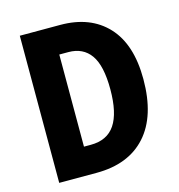

<svg xmlns="http://www.w3.org/2000/svg" viewBox="-106 -807 837 900"><g transform="rotate(-15 312.0 -357.0)"><path d="M578 -368Q578 -189 493 -94.5Q408 0 252 0H71V-714H267Q413 -714 495.5 -625.5Q578 -537 578 -368ZM416 -362Q416 -477 379 -529Q342 -581 271 -581H227V-134H260Q340 -134 378 -190.5Q416 -247 416 -362Z"/></g></svg>

Font: Noto Sans Kannada Condensed ExtraBold
Style: Regular
Weight: 800
Width: 3
Designer: Jelle Bosma - Monotype Design Team
Foundry: Monotype Imaging Inc.
Version: Version 2.005; ttfautohint (v1.8.4.7-5d5b)